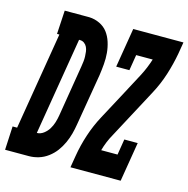

<svg xmlns="http://www.w3.org/2000/svg" viewBox="-165 -839 924 942"><g transform="rotate(15 297.5 -367.5)"><path d="M-57 0 -51 -120H-28L54 -615H42L49 -735H79H174Q202 -734 227 -722Q252 -710 267.5 -689.5Q283 -669 291.5 -642.5Q300 -616 302.5 -588Q305 -560 302.5 -531Q300 -502 296 -474L252 -212Q248 -187 241.5 -162.5Q235 -138 224 -114Q213 -90 197.5 -69Q182 -48 160 -31.5Q138 -15 113 -7.5Q88 0 64 0ZM72 -120Q90 -120 106 -132Q122 -144 132 -160.5Q142 -177 147.5 -195Q153 -213 156 -231L199 -493Q201 -506 202.5 -518.5Q204 -531 203.5 -543.5Q203 -556 201.5 -568Q200 -580 195 -590.5Q190 -601 180.5 -608Q171 -615 158 -615H154ZM275 0 285 -60Q294 -115 312 -170Q330 -225 358 -277L425 -402L492 -528Q503 -549 512 -571Q521 -593 528 -615H444L431 -535H364L397 -735H652L642 -675Q632 -620 614.5 -565Q597 -510 569 -458L435 -207Q423 -186 414 -164Q405 -142 399 -120H482L495 -200H563L530 0Z"/></g></svg>

Font: Iosevka Curly Slab HvExObl
Style: Regular
Weight: 900
Width: 7
Italic angle: -9°
Monospace: yes
Designer: Belleve Invis
Foundry: Belleve Invis
Version: Version 11.1.0; ttfautohint (v1.8.3)